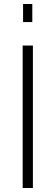

<svg xmlns="http://www.w3.org/2000/svg" viewBox="-20 -937 277 957"><path d="M93 0V-710H144V0ZM95 -827V-917H141V-827Z"/></svg>

Font: Oxford Sans
Style: Regular
Weight: 300
Designer: Matt McInerney, Pablo Impallari, Rodrigo Fuenzalida
Foundry: Matt McInerney, Pablo Impallari, Rodrigo Fuenzalida
Version: Version 3.000g; ttfautohint (v1.5) -l 8 -r 28 -G 28 -x 14 -D